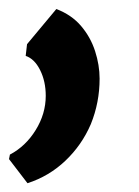

<svg xmlns="http://www.w3.org/2000/svg" viewBox="-31 -157 308 426"><path d="M30 249.5 -11 196 -9 186Q26 167.5 48.2 131.5Q70.5 95.5 70.5 55.5Q70.5 23.5 58 -1.5Q45.5 -26.5 26 -33L29 -59L94 -137Q128 -124 149 -99.2Q170 -74.5 180 -43.5Q190 -12.5 190 17.5Q190 70.5 170.5 118.5Q150.5 165 114.2 199.5Q78 234 30 249.5Z"/></svg>

Font: Merriweather Sans SemiBold
Style: Italic
Weight: 600
Italic angle: -7.5°
Designer: Eben Sorkin
Foundry: Eben Sorkin
Version: Version 2.001